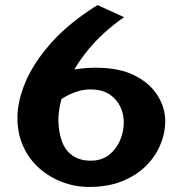

<svg xmlns="http://www.w3.org/2000/svg" viewBox="-20 -730 709 760"><path d="M333 10Q277 10 226 -9.5Q175 -29 135 -64.5Q95 -100 72 -150.5Q49 -201 49 -264Q49 -329 80.5 -404.5Q112 -480 181.5 -559Q251 -638 366 -710L471 -662Q385 -602 327 -530.5Q269 -459 240 -386.5Q211 -314 211 -253Q212 -207 225 -171Q238 -135 266.5 -114.5Q295 -94 340 -94Q382 -94 411 -116.5Q440 -139 455 -174Q470 -209 470 -246Q470 -279 455.5 -309Q441 -339 412 -357.5Q383 -376 337 -376Q290 -376 238 -347Q186 -318 144 -259L136 -416Q191 -439 248 -450.5Q305 -462 359 -462Q452 -462 512.5 -431.5Q573 -401 603.5 -352.5Q634 -304 634 -250Q634 -203 614.5 -156.5Q595 -110 557 -72.5Q519 -35 463 -12.5Q407 10 333 10Z"/></svg>

Font: Marhey Medium
Style: Regular
Weight: 500
Designer: Nur Syamsi & Bustanul Arifin
Foundry: Namelatype
Version: Version 1.000